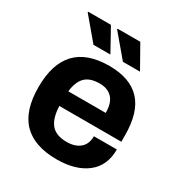

<svg xmlns="http://www.w3.org/2000/svg" viewBox="-172 -848 928 984"><g transform="rotate(30 292.0 -356.0)"><path d="M348.1 -590.8 238.8 -720.2 240.2 -724.1H374L449.2 -590.8ZM173.8 -590.8 64.9 -720.2 65.9 -724.1H200.2L273.9 -590.8ZM303.2 12.2Q171.4 12.2 104.7 -55.4Q38.1 -123 38.1 -263.2Q38.1 -538.1 299.8 -538.1Q421.9 -538.1 483.9 -472.4Q545.9 -406.7 545.9 -268.1V-231.9H179.2Q181.6 -160.6 210.7 -125.7Q239.7 -90.8 303.2 -90.8Q352.5 -90.8 381.3 -115.2Q410.2 -139.6 410.2 -186H545.9Q545.9 -89.4 480.2 -38.6Q414.6 12.2 303.2 12.2ZM181.2 -319.8H402.8Q402.8 -378.4 376.2 -406.7Q349.6 -435.1 301.8 -435.1Q244.6 -435.1 216.3 -407Q188 -378.9 181.2 -319.8Z"/></g></svg>

Font: Archivo
Style: Bold
Weight: 700
Designer: Hector Gatti
Foundry: Omnibus-Type
Version: Version 2.001